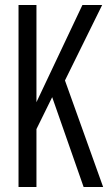

<svg xmlns="http://www.w3.org/2000/svg" viewBox="-20 -749 445 769"><path d="M54.2 0V-729H126V-339.8L310.1 -729H389.2L240.2 -426.8L393.1 0H314.9L189 -359.9L126 -231.9V0Z"/></svg>

Font: Lumene Sans Condensed
Style: Regular
Weight: 400
Width: 3
Designer: Deni Anggara
Version: Version 1.003;Glyphs 3.1.2 (3151)